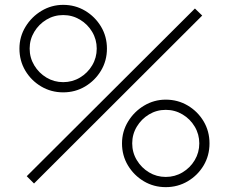

<svg xmlns="http://www.w3.org/2000/svg" viewBox="-20 -755 942 790"><path d="M120 0 90 -30 782 -720 812 -691ZM662 15Q612.5 15 571.8 -9.2Q531 -33.5 506.5 -74.2Q482 -115 482 -165Q482 -214 507 -255Q532 -296 573 -320.5Q614 -345 662 -345Q711.5 -345 752.5 -320.8Q793.5 -296.5 817.8 -255.8Q842 -215 842 -165Q842 -115 817.8 -74.2Q793.5 -33.5 752.5 -9.2Q711.5 15 662 15ZM662 -27Q699.5 -27 731 -45.8Q762.5 -64.5 781.2 -96Q800 -127.5 800 -165Q800 -202.5 781.2 -234Q762.5 -265.5 731 -284.2Q699.5 -303 662 -303Q624.5 -303 593.2 -284.2Q562 -265.5 543 -234Q524 -202.5 524 -165Q524 -127.5 543 -96Q562 -64.5 593.2 -45.8Q624.5 -27 662 -27ZM240 -375Q190.5 -375 149.5 -399.2Q108.5 -423.5 84.2 -464.2Q60 -505 60 -555Q60 -604 85 -645Q110 -686 151 -710.5Q192 -735 240 -735Q289.5 -735 330.2 -710.8Q371 -686.5 395.5 -645.8Q420 -605 420 -555Q420 -505 395.5 -464.2Q371 -423.5 330.2 -399.2Q289.5 -375 240 -375ZM240 -417Q277.5 -417 309 -435.8Q340.5 -454.5 359.2 -486Q378 -517.5 378 -555Q378 -592.5 359.2 -624Q340.5 -655.5 309 -674.2Q277.5 -693 240 -693Q202.5 -693 171.2 -674.2Q140 -655.5 121 -624Q102 -592.5 102 -555Q102 -517.5 121 -486Q140 -454.5 171.2 -435.8Q202.5 -417 240 -417Z"/></svg>

Font: Manrope ExtraLight ExtraLight
Style: Regular
Weight: 250
Version: Version 4.501